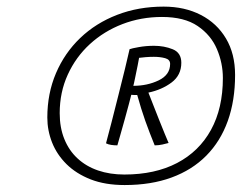

<svg xmlns="http://www.w3.org/2000/svg" viewBox="-20 -680 740 566"><path d="M347.5 -134.5Q290 -134.5 247.2 -151.2Q204.5 -168 176 -196.2Q147.5 -224.5 133.5 -260Q119.5 -295.5 119.5 -333.5Q119.5 -404.5 145 -464.2Q170.5 -524 216.5 -568Q262.5 -612 325.2 -636.2Q388 -660.5 462.5 -660.5Q524.5 -660.5 572 -636Q619.5 -611.5 646.2 -566.5Q673 -521.5 673 -459Q673 -383.5 651.5 -323.5Q630 -263.5 588.2 -221.2Q546.5 -179 486 -156.8Q425.5 -134.5 347.5 -134.5ZM346.5 -165.5Q437 -165.5 502 -199.5Q567 -233.5 602 -297.2Q637 -361 637 -450Q637 -494 619.5 -535.2Q602 -576.5 562.8 -603.2Q523.5 -630 457.5 -630Q395.5 -630 341 -609Q286.5 -588 245 -550Q203.5 -512 179.8 -460Q156 -408 156 -346.5Q156 -303.5 169.8 -269.8Q183.5 -236 208.8 -212.8Q234 -189.5 269 -177.5Q304 -165.5 346.5 -165.5ZM326 -251.5Q316 -251.5 307.8 -252.8Q299.5 -254 292.5 -257.5Q299 -281.5 308.8 -319.5Q318.5 -357.5 329 -399.2Q339.5 -441 348.5 -477.5Q357.5 -514 362 -535Q368.5 -537.5 389.5 -541.2Q410.5 -545 434 -545Q464 -545 489.2 -534.8Q514.5 -524.5 514.5 -495Q514.5 -458.5 486 -437Q457.5 -415.5 417.5 -407Q423 -393 431.5 -371.2Q440 -349.5 449 -326.8Q458 -304 465.8 -285.2Q473.5 -266.5 477 -258.5Q470 -256.5 458.8 -254Q447.5 -251.5 436 -251.5Q420.5 -289.5 408.2 -324Q396 -358.5 384.5 -400Q379.5 -400 374.5 -400Q369.5 -400 367 -400.5Q365.5 -394 360.2 -374.2Q355 -354.5 348.2 -330Q341.5 -305.5 335.2 -283.8Q329 -262 326 -251.5ZM373 -427Q414.5 -427 448 -443.2Q481.5 -459.5 481.5 -491.5Q481.5 -504.5 466.8 -508.5Q452 -512.5 433.5 -512.5Q421 -512.5 409.2 -511.5Q397.5 -510.5 390 -509.5Q389.5 -505.5 385.8 -487Q382 -468.5 378.2 -450Q374.5 -431.5 373 -427Z"/></svg>

Font: Grandstander Thin Thin
Style: Italic
Weight: 250
Italic angle: -15°
Version: Version 1.200